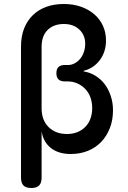

<svg xmlns="http://www.w3.org/2000/svg" viewBox="-20 -760 640 960"><path d="M137 180Q110 180 97.5 167.5Q85 155 85 128V-526Q85 -578 100.5 -617.5Q116 -657 144.5 -684.5Q173 -712 212 -726Q251 -740 299 -740Q346 -740 384.5 -726.5Q423 -713 451 -689Q479 -665 494.5 -631.5Q510 -598 510 -557Q510 -501 479 -459.5Q448 -418 398 -406V-403Q430 -398 457.5 -381Q485 -364 504 -338.5Q523 -313 534 -279.5Q545 -246 545 -209Q545 -160 529.5 -120Q514 -80 486.5 -51Q459 -22 420 -6Q381 10 334 10Q273 10 235 -19.5Q197 -49 188 -103V128Q188 155 175.5 167.5Q163 180 137 180ZM304 -435H321Q337 -435 352.5 -443Q368 -451 380 -465Q392 -479 399 -499Q406 -519 406 -542Q406 -584 377 -612Q348 -640 299 -640Q249 -640 218.5 -610.5Q188 -581 188 -526V-219Q188 -159 223 -124.5Q258 -90 315 -90Q343 -90 366 -99Q389 -108 406 -125Q423 -142 432 -166Q441 -190 441 -219Q441 -249 432 -273.5Q423 -298 406 -315.5Q389 -333 366.5 -343Q344 -353 317 -353H304Q283 -353 272.5 -363Q262 -373 262 -394Q262 -415 272.5 -425Q283 -435 304 -435Z"/></svg>

Font: Maple Mono NL Medium
Style: Regular
Weight: 500
Monospace: yes
Designer: subframe7536
Version: Version 7.000